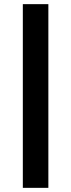

<svg xmlns="http://www.w3.org/2000/svg" viewBox="-20 -725 343 925"><path d="M90 180V-705H213V180Z"/></svg>

Font: Nunito Sans 10pt
Style: Bold
Weight: 700
Designer: Vernon Adams
Foundry: Vernon Adams
Version: Version 3.101;gftools[0.9.27]